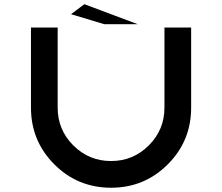

<svg xmlns="http://www.w3.org/2000/svg" viewBox="-20 -879 1040 899"><path d="M125 -375V-750H250V-375Q250 -271.5 323.2 -198.2Q396.5 -125 500 -125Q603.5 -125 676.8 -198.2Q750 -271.5 750 -375V-750H875V-375Q875 -218.8 765.6 -109.4Q656.2 0 500 0Q343.8 0 234.4 -109.4Q125 -218.8 125 -375ZM625 -765.6H468.8L312.5 -812.5L375 -859.4Z"/></svg>

Font: Xanmono
Style: Regular
Weight: 400
Designer: GGBotNet
Foundry: GGBotNet
Version: 1.00